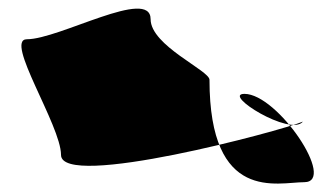

<svg xmlns="http://www.w3.org/2000/svg" viewBox="-20 -735 786 450"><path d="M123 -372C123 -290 641 -429 690 -450C661 -414 499 -515 553 -515C631 -515 770 -308 693 -308C631 -308 471 -258 471 -548C471 -570 333 -628 333 -690C333 -766 119 -643 43 -643C-11 -643 123 -441 123 -372Z"/></svg>

Font: CiSf CamouflageKit II
Style: Regular
Weight: 400
Version: Version 1